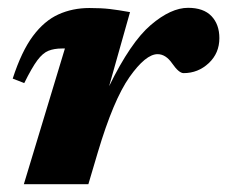

<svg xmlns="http://www.w3.org/2000/svg" viewBox="-20 -471 581 491"><path d="M146 -347H138.5Q118.5 -347 104 -341.2Q89.5 -335.5 75.5 -316.8Q61.5 -298 42 -258.5L12.5 -270Q35 -339.5 64.2 -378.8Q93.5 -418 129.5 -434.2Q165.5 -450.5 208.5 -450.5Q239 -450.5 260.5 -448Q282 -445.5 312.5 -440L259 -250.5Q314 -363 365.5 -407Q417 -451 461 -451Q500.5 -451 520.8 -429.8Q541 -408.5 541 -373.5Q541 -335 513.8 -309.5Q486.5 -284 449.5 -284Q437.5 -284 420.5 -308.5Q404 -332.5 383 -332.5Q352.5 -332.5 311.2 -274Q270 -215.5 230 -81L206 0H41Z"/></svg>

Font: Newsreader 16pt ExtraBold
Style: Italic
Weight: 800
Italic angle: -17°
Designer: Hugues Gentile
Foundry: Production Type
Version: Version 1.003; ttfautohint (v1.8.3)